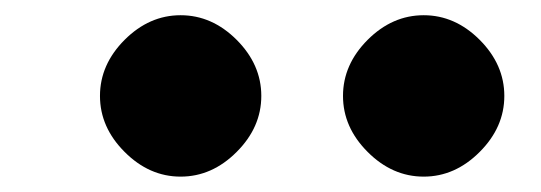

<svg xmlns="http://www.w3.org/2000/svg" viewBox="-20 -947 707 251"><path d="M460.6 -894.9Q492.8 -927.1 533.9 -927.1Q574.9 -927.1 607.1 -894.9Q639.3 -862.6 639.3 -821.6Q639.3 -780.6 607.1 -748.4Q574.9 -716.1 533.9 -716.1Q492.8 -716.1 460.6 -748.4Q428.4 -780.6 428.4 -821.6Q428.4 -862.6 460.6 -894.9ZM142.9 -894.9Q175.1 -927.1 216.1 -927.1Q257.2 -927.1 289.4 -894.9Q321.6 -862.6 321.6 -821.6Q321.6 -780.6 289.4 -748.4Q257.2 -716.1 216.1 -716.1Q175.1 -716.1 142.9 -748.4Q110.7 -780.6 110.7 -821.6Q110.7 -862.6 142.9 -894.9Z"/></svg>

Font: TypoPRO Monoid
Style: Bold
Weight: 700
Width: 4
Monospace: yes
Designer: Andreas Larsen (@larsenwork)
Version: Version 0.61